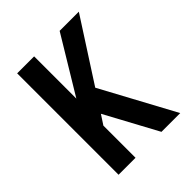

<svg xmlns="http://www.w3.org/2000/svg" viewBox="-204 -859 984 984"><g transform="rotate(-45 288.0 -367.5)"><path d="M84 0H207V-233L241 -285L395 0H531L315 -400L531 -735H392L207 -429V-735H84Z"/></g></svg>

Font: Iosevka Sparkle
Style: Bold
Weight: 700
Designer: Belleve Invis
Foundry: Belleve Invis
Version: Version 4.5.0; ttfautohint (v1.8.3)